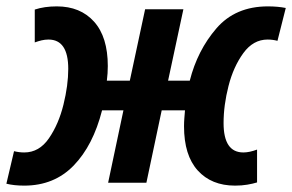

<svg xmlns="http://www.w3.org/2000/svg" viewBox="-47 -573 916 602"><path d="M273 -227H340L292 0H412L460 -227H533Q532 -215 531 -202Q530 -189 530 -177Q530 -86 573 -38.5Q616 9 690 9Q711 9 728.5 6Q746 3 759 -1V-104Q735 -95 716 -95Q654 -95 654 -187Q654 -243 669.5 -303.5Q685 -364 716 -406.5Q747 -449 792 -449Q808 -449 823 -445L849 -548Q824 -553 793 -553Q691 -553 631.5 -484Q572 -415 548 -320H480L528 -544H408L360 -320H288Q291 -343 291 -366Q291 -457 248 -505Q205 -553 131 -553Q92 -553 62 -543V-440Q73 -444 83.5 -446.5Q94 -449 105 -449Q167 -449 167 -357Q167 -306 152 -245Q137 -184 106.5 -139.5Q76 -95 29 -95Q13 -95 -3 -99L-27 3Q-3 9 29 9Q123 9 184 -54Q245 -117 273 -227Z"/></svg>

Font: Noto Sans UI SemiCondensed
Style: Bold Italic
Weight: 700
Width: 4
Designer: Monotype Design Team
Foundry: Monotype Imaging Inc.
Version: 1.001